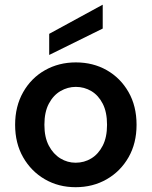

<svg xmlns="http://www.w3.org/2000/svg" viewBox="-20 -768 632 800"><path d="M295 12Q224 12 167 -21Q110 -54 76.5 -112.5Q43 -171 43 -248Q43 -325 76.5 -384Q110 -443 167.5 -475.5Q225 -508 296 -508Q368 -508 425 -475.5Q482 -443 515.5 -384.5Q549 -326 549 -248Q549 -171 515.5 -112.5Q482 -54 424.5 -21Q367 12 295 12ZM295 -90Q331 -90 360.5 -108Q390 -126 408 -161Q426 -196 426 -248Q426 -301 408 -336Q390 -371 360.5 -388.5Q331 -406 296 -406Q262 -406 232 -388.5Q202 -371 183.5 -336Q165 -301 165 -248Q165 -196 183.5 -161Q202 -126 231.5 -108Q261 -90 295 -90ZM185 -539V-627L407 -748H408V-649Z"/></svg>

Font: DM Sans 28pt SemiBold
Style: Regular
Weight: 600
Version: Version 4.004;gftools[0.9.30]